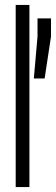

<svg xmlns="http://www.w3.org/2000/svg" viewBox="-20 -763 228 783"><path d="M44 0V-743H100V0ZM118 -443 133 -614V-688H188V-614L162 -443Z"/></svg>

Font: Saira UltraCondensed
Style: Regular
Weight: 400
Width: 1
Designer: Hector Gatti with collaboration of the Omnibus-Type team
Foundry: Omnibus-Type
Version: Version 1.101